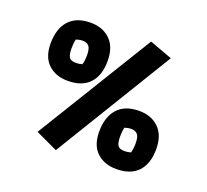

<svg xmlns="http://www.w3.org/2000/svg" viewBox="-113 -762 1001 927"><g transform="rotate(20 387.0 -299.0)"><path d="M147 -27 513 -624 630 -581 260 26ZM60 -450Q60 -526 98 -568Q136 -610 209 -610Q271 -610 309.5 -572.5Q348 -535 348 -464Q348 -389 310 -348.5Q272 -308 199 -308Q137 -308 98.5 -344Q60 -380 60 -450ZM239 -408Q245 -429 245 -456Q245 -490 234 -502.5Q223 -515 201 -515Q185 -515 168 -509Q163 -489 163 -462Q163 -431 171.5 -417Q180 -403 207 -403Q224 -403 239 -408ZM426 -130Q426 -206 464 -248Q502 -290 575 -290Q637 -290 675.5 -252.5Q714 -215 714 -144Q714 -69 676 -28.5Q638 12 565 12Q503 12 464.5 -24Q426 -60 426 -130ZM605 -88Q611 -109 611 -136Q611 -170 600 -182.5Q589 -195 567 -195Q551 -195 534 -189Q529 -169 529 -142Q529 -111 537.5 -97Q546 -83 573 -83Q590 -83 605 -88Z"/></g></svg>

Font: Athiti
Style: Bold
Weight: 700
Designer: CadsonDemak Team
Foundry: CadsonDemak
Version: Version 1.033